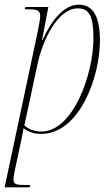

<svg xmlns="http://www.w3.org/2000/svg" viewBox="-37 -566 477 826"><path d="M125 -429 -17 240H90L93 230H77C36 230 21 228 21 207C21 200 22 190 25 175L55 35C59 19 60 8 64 -14C84 0 107 10 140 10C306 10 393 -237 393 -391C393 -490 366 -546 302 -546C237 -546 183 -476 146 -394H144L171 -536H72L69 -526H82C120 -526 136 -523 136 -497C136 -484 131 -461 125 -429ZM141 0C104 0 78 -16 68 -27L124 -288C145 -390 210 -530 298 -530C345 -530 365 -500 365 -402C365 -244 276 0 141 0Z"/></svg>

Font: Noto Serif Display Condensed Thin
Style: Italic
Weight: 100
Width: 3
Italic angle: -12°
Designer: Monotype Design Team
Foundry: Monotype Imaging Inc.
Version: Version 2.009